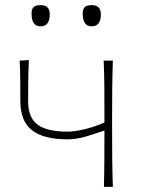

<svg xmlns="http://www.w3.org/2000/svg" viewBox="-20 -731 554 751"><path d="M386.5 0Q388 -56.5 388.2 -108.2Q388.5 -160 388.5 -220.5Q357.5 -209.5 318.5 -197.8Q279.5 -186 244 -186Q151.5 -186 105.5 -221.2Q59.5 -256.5 59.5 -336Q59.5 -374.5 59.2 -414Q59 -453.5 57 -494L93 -496Q91 -455 90.5 -415Q90 -375 90 -336Q90 -270 127.5 -243Q165 -216 245 -216Q268.5 -216 308.5 -225Q348.5 -234 388.5 -252V-271Q388.5 -332 388.2 -385Q388 -438 385.5 -494H421.5Q419.5 -438 419 -385Q418.5 -332 418.5 -271V-221Q418.5 -160.5 419 -108.5Q419.5 -56.5 421.5 0ZM338.5 -628Q303.5 -628 303.5 -678Q303.5 -696 311.8 -703.5Q320 -711 339.5 -711Q374.5 -711 374.5 -675Q374.5 -628 338.5 -628ZM138.5 -628Q103.5 -628 103.5 -678Q103.5 -696 111.8 -703.5Q120 -711 139.5 -711Q174.5 -711 174.5 -675Q174.5 -628 138.5 -628Z"/></svg>

Font: Commissioner Flair Thin
Style: Regular
Weight: 100
Designer: Kostas Bartsokas
Foundry: Kostas Bartsokas
Version: Version 1.000; ttfautohint (v1.8.3)